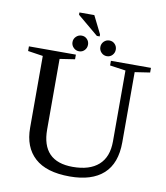

<svg xmlns="http://www.w3.org/2000/svg" viewBox="-95 -965 913 1054"><g transform="rotate(10 361.0 -438.0)"><path d="M565.9 -616.2 478 -628.9V-654.8H701.2V-628.9L617.2 -616.2V-225.1Q617.2 -107.4 552.5 -48.8Q487.8 9.8 364.7 9.8Q234.4 9.8 169.7 -49.1Q105 -107.9 105 -215.8V-616.2L21 -628.9V-654.8H282.7V-628.9L198.7 -616.2V-223.1Q198.7 -44.9 372.1 -44.9Q465.8 -44.9 515.9 -89.4Q565.9 -133.8 565.9 -221.2ZM378.4 -775.9 261.7 -873.5V-886.2H344.7L394 -787.1V-775.9ZM493.7 -719.7Q493.7 -701.7 481.4 -688.7Q469.2 -675.8 451.2 -675.8Q433.1 -675.8 420.4 -688.7Q407.7 -701.7 407.7 -719.7Q407.7 -737.8 420.4 -750.5Q433.1 -763.2 451.2 -763.2Q469.2 -763.2 481.4 -750.5Q493.7 -737.8 493.7 -719.7ZM338.9 -719.7Q338.9 -701.7 326.7 -688.7Q314.5 -675.8 296.4 -675.8Q278.3 -675.8 265.4 -688.7Q252.4 -701.7 252.4 -719.7Q252.4 -737.8 265.4 -750.5Q278.3 -763.2 296.4 -763.2Q314.5 -763.2 326.7 -750.5Q338.9 -737.8 338.9 -719.7Z"/></g></svg>

Font: Tinos
Style: Regular
Weight: 400
Designer: Steve Matteson
Foundry: Monotype Imaging Inc.
Version: Version 1.23